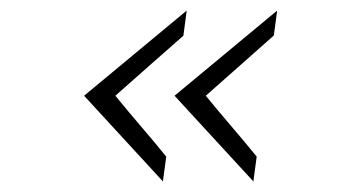

<svg xmlns="http://www.w3.org/2000/svg" viewBox="-20 -420 641 363"><path d="M459 -77 465.3 -123.9Q441.6 -153.1 417.2 -181.5Q392.9 -209.8 369.1 -239Q401.5 -267.6 433.4 -295.9Q465.3 -324.3 497.7 -352.9L504 -400Q455 -359 407 -319.5Q359 -280 310 -239ZM288 -77 294.3 -123.9Q270.6 -153.1 246.2 -181.5Q221.9 -209.8 198.1 -239Q230.5 -267.6 262.2 -295.7Q293.9 -323.9 326.7 -352.5L333 -400Q284 -359 236 -319.5Q188 -280 139 -239Z"/></svg>

Font: Josefin Slab Thin
Style: Italic
Weight: 100
Italic angle: -12°
Designer: Santiago Orozco
Foundry: Typemade
Version: Version 2.000